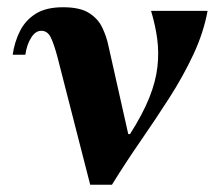

<svg xmlns="http://www.w3.org/2000/svg" viewBox="-20 -510 603 530"><path d="M553 -480Q542 -420 514 -360Q486 -300 447.5 -240Q409 -180 367.5 -120Q326 -60 289 0H229L334 -140H339Q374 -195 392 -240Q410 -285 414.5 -325Q419 -365 414 -402.5Q409 -440 397 -480ZM154 -490Q201 -490 226 -474Q251 -458 262.5 -433.5Q274 -409 279 -385L334 -140L229 0L139 -351Q129 -389 120 -407Q111 -425 94 -425Q78 -425 66 -406Q54 -387 50 -359H15Q20 -394 35 -424Q50 -454 78.5 -472Q107 -490 154 -490Z"/></svg>

Font: Brygada 1918
Style: Italic
Weight: 400
Italic angle: -8°
Designer: Mateusz Machalski | Borys Kosmynka | Przemek Hoffer
Foundry: NIEPODLEGLA 2018
Version: Version 3.006